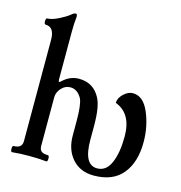

<svg xmlns="http://www.w3.org/2000/svg" viewBox="-109 -825 879 933"><g transform="rotate(15 331.0 -358.0)"><path d="M33 4Q26 4 26 -11.5Q26 -27 33 -27Q75 -27 75 -63V-572Q75 -637 30 -637Q23 -637 23 -652.5Q23 -668 30 -668Q52 -668 84.5 -684Q117 -700 136 -715Q149 -727 158 -727Q166 -727 166 -713Q162 -681 162 -635V-397Q162 -385 166 -385Q169 -385 175 -391Q211 -425 256 -425Q329 -425 363 -360Q385 -319 385 -224V-152Q385 -27 452 -27Q498 -27 520 -78.5Q542 -130 542 -211Q542 -327 458 -358Q458 -382 480.5 -403.5Q503 -425 527 -425Q579 -425 608.5 -356.5Q638 -288 638 -208Q638 -107 589.5 -48Q541 11 445 11Q377 11 337 -34Q297 -79 297 -151V-224Q297 -305 284 -334Q262 -374 226 -374Q200 -374 181 -353Q162 -332 162 -307V-63Q162 -43 172.5 -35Q183 -27 205 -27Q212 -27 212 -11.5Q212 4 205 4Q168 0 119 0Q70 0 33 4Z"/></g></svg>

Font: Junicode Cond Medium
Style: Regular
Weight: 500
Width: 3
Designer: Peter S. Baker
Version: Version 2.201